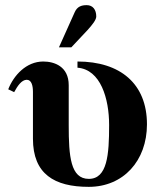

<svg xmlns="http://www.w3.org/2000/svg" viewBox="-20 -712 616 746"><path d="M209 -528H257L320 -595C339 -616 354 -635 354 -648C354 -674 341 -692 317 -692C297 -692 280 -687 270 -664ZM281 -449C371 -442 404 -329 404 -226C404 -111 397 -17 325 -17C254 -17 247 -105 247 -225V-381C247 -454 191 -473 148 -473C82 -473 33 -419 12 -365L35 -354C48 -378 64 -402 84 -402C103 -402 108 -378 108 -355V-173C108 -36 191 14 325 14C459 14 551 -87 551 -229C551 -387 447 -473 281 -473Z"/></svg>

Font: XITS Math
Style: Bold
Weight: 700
Designer: MicroPress Inc., with final additions and corrections provided by Coen Hoffman, Elsevier (retired)
Version: Version 1.105